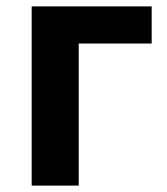

<svg xmlns="http://www.w3.org/2000/svg" viewBox="-20 -580 523 600"><path d="M79 0H226V-444H454V-560H79Z"/></svg>

Font: Noto Sans CJK TC
Style: Bold
Weight: 700
Designer: Ryoko NISHIZUKA 西塚涼子 (kana, bopomofo & ideographs); Paul D. Hunt (Latin, Greek & Cyrillic); Sandoll Communications 산돌커뮤니
Foundry: Adobe
Version: Version 2.004;hotconv 1.0.118;makeotfexe 2.5.65603